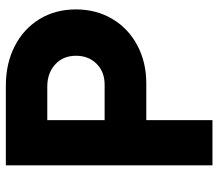

<svg xmlns="http://www.w3.org/2000/svg" viewBox="-65 -682 747 657"><g transform="rotate(-90 308.5 -353.5)"><path d="M71.2 -707H343.8Q419.9 -707 479.3 -676.5Q538.6 -646 571.7 -591.7Q604.8 -537.4 604.8 -467.1Q604.8 -397.9 572.4 -343Q540 -288.2 482.2 -257.3Q424.4 -226.4 351 -226.4H226V0H71.2ZM446.2 -467.1Q446.2 -510.8 416.7 -538Q387.1 -565.2 340.6 -565.2H226V-369H347.8Q391.2 -369 418.7 -396.5Q446.2 -424 446.2 -467.1Z"/></g></svg>

Font: 寒蝉端黑体 Light
Style: Regular
Weight: 300
Designer: ChillDuanSans {Warren2060}; 
Source Han Sans {Ryoko NISHIZUKA 西塚涼子 (kana, bopomofo & ideographs); Paul D. Hunt (Latin, G
Foundry: ChillType&Adobe
Version: Version 1.300;Glyphs 3.3 (3306)